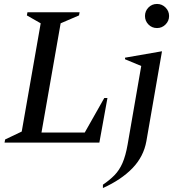

<svg xmlns="http://www.w3.org/2000/svg" viewBox="-20 -722 906 972"><path d="M3 0 6 -16 90 -56 186 -604 116 -644 119 -660H383L380 -644L287 -604L190 -51H409L508 -226H524L483 0ZM775 -580Q749 -580 731.5 -598Q714 -616 714 -641Q714 -666 731.5 -684Q749 -702 775 -702Q800 -702 818 -684Q836 -666 836 -641Q836 -616 818 -598Q800 -580 775 -580ZM501 230V213Q535 190 559.5 165Q584 140 600 103.5Q616 67 626 10L695 -388L613 -422V-430L797 -462H800L721 -7Q707 71 650.5 129.5Q594 188 501 230Z"/></svg>

Font: Spectral SC Medium
Style: Italic
Weight: 500
Italic angle: -10°
Designer: Jean-Baptiste Levee
Foundry: Production Type
Version: Version 2.001